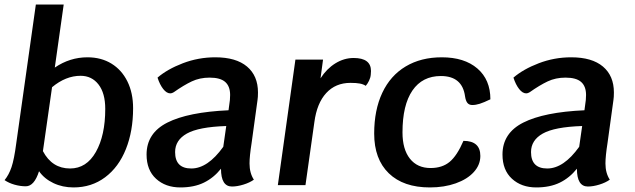

<svg xmlns="http://www.w3.org/2000/svg" viewBox="-27 -811 2781 841"><path d="M556 -337Q556 -237 524.5 -158Q493 -79 433.5 -34.5Q374 10 295 10Q247 10 207 -9Q167 -28 144 -61Q123 5 86 5Q62 5 37 -2Q12 -9 -7 -22Q12 -45 23.5 -79Q35 -113 44 -182L130 -791H252L213 -515Q279 -560 356 -560Q416 -560 461 -532.5Q506 -505 531 -454.5Q556 -404 556 -337ZM434 -334Q434 -403 404.5 -441Q375 -479 326 -479Q261 -479 201 -429L161 -149Q201 -73 280 -73Q352 -73 393 -145.5Q434 -218 434 -334Z M1075 -184Q1066 -127 1066 -95Q1066 -53 1085 -24Q1067 -11 1039.5 -2.5Q1012 6 989 6Q941 6 941 -72Q909 -32 866 -11Q823 10 763 10Q698 10 656.5 -28Q615 -66 615 -134Q615 -228 706 -274Q797 -320 974 -328L980 -373Q981 -381 981 -395Q981 -433 959.5 -452Q938 -471 891 -471Q848 -471 813 -454.5Q778 -438 734 -407Q726 -402 719 -402Q703 -402 688 -421Q673 -440 663 -471Q706 -508 774 -534Q842 -560 916 -560Q1007 -560 1055 -519.5Q1103 -479 1103 -406Q1103 -385 1101 -373ZM951 -168 964 -259Q843 -255 791.5 -226Q740 -197 740 -145Q740 -73 811 -73Q883 -73 951 -168Z M1598 -500Q1598 -490 1597 -484Q1596 -471 1589.5 -457.5Q1583 -444 1575 -435Q1565 -442 1549.5 -445Q1534 -448 1508 -448Q1443 -448 1402 -403.5Q1361 -359 1350 -276L1311 0H1190L1267 -550H1388L1377 -468Q1404 -510 1442 -533.5Q1480 -557 1522 -557Q1598 -557 1598 -500Z M1612 -226Q1612 -329 1647.5 -404.5Q1683 -480 1750 -520Q1817 -560 1908 -560Q2007 -560 2064 -511Q2121 -462 2121 -376Q2092 -362 2074.5 -356.5Q2057 -351 2042 -351Q2028 -351 2020.5 -360Q2013 -369 2010 -389Q1998 -478 1904 -478Q1823 -478 1779.5 -414.5Q1736 -351 1736 -231Q1736 -157 1768.5 -116Q1801 -75 1859 -75Q1910 -75 1942.5 -102Q1975 -129 2003 -194Q2077 -194 2077 -128Q2077 -89 2048.5 -57.5Q2020 -26 1969.5 -8Q1919 10 1856 10Q1740 10 1676 -52Q1612 -114 1612 -226Z M2634 -184Q2625 -127 2625 -95Q2625 -53 2644 -24Q2626 -11 2598.5 -2.5Q2571 6 2548 6Q2500 6 2500 -72Q2468 -32 2425 -11Q2382 10 2322 10Q2257 10 2215.5 -28Q2174 -66 2174 -134Q2174 -228 2265 -274Q2356 -320 2533 -328L2539 -373Q2540 -381 2540 -395Q2540 -433 2518.5 -452Q2497 -471 2450 -471Q2407 -471 2372 -454.5Q2337 -438 2293 -407Q2285 -402 2278 -402Q2262 -402 2247 -421Q2232 -440 2222 -471Q2265 -508 2333 -534Q2401 -560 2475 -560Q2566 -560 2614 -519.5Q2662 -479 2662 -406Q2662 -385 2660 -373ZM2510 -168 2523 -259Q2402 -255 2350.5 -226Q2299 -197 2299 -145Q2299 -73 2370 -73Q2442 -73 2510 -168Z"/></svg>

Font: Krub SemiBold
Style: Italic
Weight: 600
Italic angle: -8°
Designer: Ekaluck Peanpanawate
Foundry: Cadson Demak Co.,Ltd.
Version: Version 1.000; ttfautohint (v1.6)